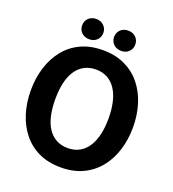

<svg xmlns="http://www.w3.org/2000/svg" viewBox="-160 -1025 1044 1158"><g transform="rotate(20 361.5 -445.5)"><path d="M362 12Q282 12 221 -16.5Q160 -45 118.5 -96.5Q77 -148 55.5 -216.5Q34 -285 34 -364Q34 -443 55.5 -511.5Q77 -580 118.5 -631.5Q160 -683 221 -711.5Q282 -740 362 -740Q441 -740 502 -711.5Q563 -683 605 -631.5Q647 -580 668.5 -511.5Q690 -443 690 -364Q690 -285 668.5 -216.5Q647 -148 605 -96.5Q563 -45 502 -16.5Q441 12 362 12ZM362 -112Q405 -112 437 -130Q469 -148 490.5 -181.5Q512 -215 522.5 -261Q533 -307 533 -364Q533 -421 522.5 -467Q512 -513 490.5 -546.5Q469 -580 437 -598Q405 -616 362 -616Q319 -616 286.5 -598Q254 -580 232.5 -546.5Q211 -513 201 -467Q191 -421 191 -364Q191 -307 201 -261Q211 -215 232.5 -181.5Q254 -148 286.5 -130Q319 -112 362 -112ZM259 -773Q229 -773 210 -791.5Q191 -810 191 -838Q191 -866 210 -884.5Q229 -903 259 -903Q289 -903 308 -884Q327 -865 327 -838Q327 -810 308 -791.5Q289 -773 259 -773ZM464 -773Q434 -773 415 -791.5Q396 -810 396 -838Q396 -866 415 -884.5Q434 -903 464 -903Q494 -903 513 -884.5Q532 -866 532 -838Q532 -810 513 -791.5Q494 -773 464 -773Z"/></g></svg>

Font: Murecho Thin SemiBold
Style: Regular
Weight: 600
Version: Version 1.010